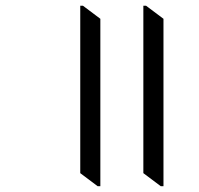

<svg xmlns="http://www.w3.org/2000/svg" viewBox="-20 -642 693 667"><path d="M328.6 -576.7V4.9H319.3L258.8 -40.5V-622.1H268.1ZM547.9 -576.7V4.9H538.6L478 -40.5V-622.1H487.3Z"/></svg>

Font: Noto Serif Gujarati
Style: Regular
Weight: 400
Designer: Indian Type Foundry
Foundry: Monotype Imaging Inc.
Version: Version 1.02